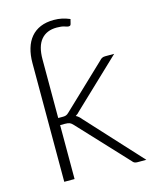

<svg xmlns="http://www.w3.org/2000/svg" viewBox="-109 -789 694 863"><g transform="rotate(-15 238.0 -357.5)"><path d="M130 -284H153Q160 -284 166.2 -286Q172.5 -288 180 -295.5L379.5 -485Q384.5 -491 390.5 -494.2Q396.5 -497.5 405.5 -497.5H447.5L228 -289Q219 -278.5 208.5 -272.5Q216.5 -268.5 222.2 -263.2Q228 -258 233.5 -251L464 0H422.5Q415.5 0 409.8 -2.2Q404 -4.5 399 -11.5L190 -235.5Q186 -240 182.2 -243Q178.5 -246 174.5 -247.8Q170.5 -249.5 165.2 -250.2Q160 -251 152.5 -251H130V0H82V-552.5Q82 -590 91 -620.2Q100 -650.5 117.8 -671.5Q135.5 -692.5 162.2 -703.8Q189 -715 224.5 -715Q245 -715 262.2 -711.2Q279.5 -707.5 298.5 -699.5L293.5 -679.5Q292 -672.5 288.8 -671Q285.5 -669.5 281.5 -669.5Q277 -669.5 264 -674Q251 -678.5 228.5 -678.5Q181 -678.5 155.5 -648.2Q130 -618 130 -557Z"/></g></svg>

Font: Lato Light
Style: Regular
Weight: 300
Designer: Lukasz Dziedzic
Foundry: tyPoland Lukasz Dziedzic
Version: Version 2.007; 2014-02-27